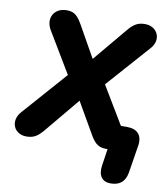

<svg xmlns="http://www.w3.org/2000/svg" viewBox="-95 -794 925 1057"><g transform="rotate(10 367.0 -265.5)"><path d="M594 183C646 183 675 158 684 107L709 -49C718 -106 689 -139 631 -139H596L470 -349L684 -590C732 -644 700 -714 630 -714C590 -714 566 -700 532 -658L379 -475L282 -647C253 -699 233 -714 192 -714C122 -714 88 -652 124 -591L260 -364L42 -117C-7 -62 23 9 93 9C133 9 156 -4 191 -47L348 -236L451 -57C478 -12 500 0 540 0H546L532 93C523 150 547 183 594 183Z"/></g></svg>

Font: SN Pro Heavy
Style: Italic
Weight: 800
Italic angle: -9°
Designer: Tobias Whetton
Foundry: Supernotes
Version: Version 1.001;Glyphs 3.2 (3249)